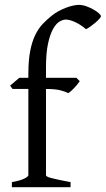

<svg xmlns="http://www.w3.org/2000/svg" viewBox="-20 -777 439 797"><path d="M398.9 -710Q398.9 -706.1 391.8 -698.2Q384.8 -690.4 375 -682.1Q365.2 -673.8 354.7 -666.5Q344.2 -659.2 336.9 -655.8Q325.2 -666 313.2 -673.6Q301.3 -681.2 290.3 -686Q279.3 -690.9 269.8 -693.4Q260.3 -695.8 253.9 -695.8Q241.2 -695.8 226.8 -687.3Q212.4 -678.7 200 -656.2Q187.5 -633.8 179.2 -595.2Q170.9 -556.6 170.9 -496.1V-454.1H296.9L311 -439.9Q306.6 -433.1 300 -425.3Q293.5 -417.5 286.9 -410.6Q280.3 -403.8 273.9 -398.2Q267.6 -392.6 263.2 -390.6Q252 -396.5 231 -402.1Q210 -407.7 170.9 -407.7V-49.8Q170.9 -46.9 176 -43.9Q181.2 -41 193.4 -37.8Q205.6 -34.7 224.9 -30.5Q244.1 -26.4 272.9 -21V0H29.3V-21Q63 -26.9 80.3 -35.4Q97.7 -43.9 97.7 -49.8V-407.7H32.2L22 -421.4L60.1 -454.1H97.7V-469.2Q97.7 -526.9 105.5 -566.2Q113.3 -605.5 126.7 -632.6Q140.1 -659.7 157.7 -678Q175.3 -696.3 194.8 -711.9Q208 -722.7 223.6 -731Q239.3 -739.3 254.6 -745.1Q270 -751 283.9 -753.9Q297.9 -756.8 307.1 -756.8Q322.3 -756.8 338.4 -751Q354.5 -745.1 367.9 -737.5Q381.3 -730 390.1 -722.2Q398.9 -714.4 398.9 -710Z"/></svg>

Font: Noto Serif Devanagari
Style: Regular
Weight: 400
Designer: Monotype Design Team
Foundry: Monotype Imaging Inc.
Version: Version 1.01